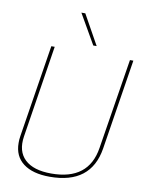

<svg xmlns="http://www.w3.org/2000/svg" viewBox="-99 -979 797 1058"><g transform="rotate(10 300.0 -450.5)"><path d="M254 10Q158 10 105.5 -30Q53 -70 53 -144Q53 -155 53.5 -162.5Q54 -170 56 -183L138 -700H157L76 -184Q63 -100 111 -54.5Q159 -9 259 -9Q468 -9 497 -194L578 -700H597L517 -194Q484 10 254 10ZM365 -744 269 -911H291L384 -744Z"/></g></svg>

Font: Georama Thin
Style: Italic
Weight: 100
Italic angle: -9°
Designer: Jean-Baptiste Levee
Foundry: Production Type
Version: Version 1.000